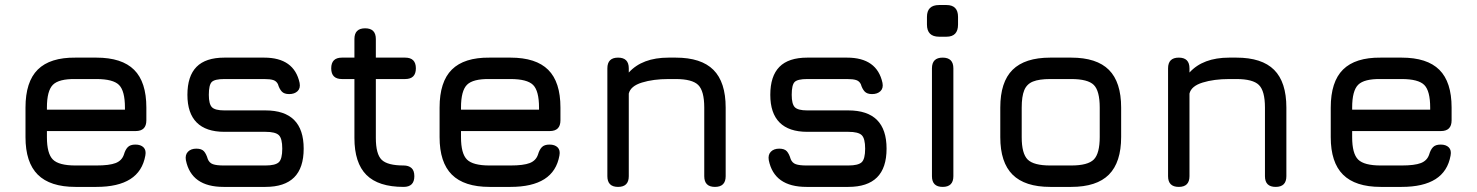

<svg xmlns="http://www.w3.org/2000/svg" viewBox="-20 -733 5793 753"><path d="M164 -219V-195Q164 -130.5 187.5 -107.2Q211 -84 276 -84H358Q409 -84 433.5 -93.5Q458 -103 466 -127Q471.5 -146 481.2 -156Q491 -166 511 -166Q532 -166 543 -155Q554 -144 550 -123Q539 -61 491 -30.5Q443 0 358 0H276Q176.5 0 128.2 -48Q80 -96 80 -195V-311Q80 -412.5 128.2 -460.2Q176.5 -508 276 -507H358Q458 -507 506 -459.2Q554 -411.5 554 -311V-261Q554 -219 512 -219ZM276 -423Q211 -424 187.5 -400.5Q164 -377 164 -311V-303H470V-311Q470 -376.5 446.8 -399.8Q423.5 -423 358 -423Z M857 0Q793.5 0 756.5 -26.2Q719.5 -52.5 709 -105Q705.5 -126 717.2 -138Q729 -150 750 -150Q770.5 -150 779.8 -139.8Q789 -129.5 795 -109Q801 -94 815.2 -89Q829.5 -84 857 -84H1021Q1060 -84 1073.5 -96.8Q1087 -109.5 1087 -150Q1087 -190 1073.5 -203Q1060 -216 1021 -216H860Q788 -216 751.5 -252.5Q715 -289 715 -361Q715 -434.5 750.8 -470.8Q786.5 -507 860 -507H1016Q1133.5 -507 1155 -408Q1159 -387 1147 -375.5Q1135 -364 1114 -364Q1094.5 -364 1085 -374.2Q1075.5 -384.5 1070 -403Q1064 -415 1051.8 -419Q1039.5 -423 1016 -423H860Q822 -423 810.5 -411.5Q799 -400 799 -361Q799 -325 811.2 -312.5Q823.5 -300 860 -300H1021Q1096 -300 1133.5 -262.5Q1171 -225 1171 -150Q1171 -74.5 1133.5 -37.2Q1096 0 1021 0Z M1563 0Q1464 0 1417 -47Q1370 -94 1370 -192V-423H1321Q1279 -423 1279 -465Q1279 -507 1321 -507H1370V-580Q1370 -622 1412 -622Q1454 -622 1454 -580V-507H1569Q1611 -507 1611 -465Q1611 -423 1569 -423H1454V-192Q1454 -128.5 1477 -106.2Q1500 -84 1563 -84Q1582.5 -84 1593.8 -74Q1605 -64 1605 -42Q1605 0 1563 0Z M1788 -219V-195Q1788 -130.5 1811.5 -107.2Q1835 -84 1900 -84H1982Q2033 -84 2057.5 -93.5Q2082 -103 2090 -127Q2095.5 -146 2105.2 -156Q2115 -166 2135 -166Q2156 -166 2167 -155Q2178 -144 2174 -123Q2163 -61 2115 -30.5Q2067 0 1982 0H1900Q1800.5 0 1752.2 -48Q1704 -96 1704 -195V-311Q1704 -412.5 1752.2 -460.2Q1800.5 -508 1900 -507H1982Q2082 -507 2130 -459.2Q2178 -411.5 2178 -311V-261Q2178 -219 2136 -219ZM1900 -423Q1835 -424 1811.5 -400.5Q1788 -377 1788 -311V-303H2094V-311Q2094 -376.5 2070.8 -399.8Q2047.5 -423 1982 -423Z M2404 0Q2362 0 2362 -42V-465Q2362 -507 2404 -507Q2446 -507 2446 -465V-448.5Q2499 -507 2602 -507H2630Q2730 -507 2778 -459Q2826 -411 2826 -311V-42Q2826 0 2784 0Q2742 0 2742 -42V-311Q2742 -376.5 2718.2 -399.8Q2694.5 -423 2630 -423H2602Q2542 -423 2497.5 -409.2Q2453 -395.5 2446 -366V-42Q2446 0 2404 0Z M3143 0Q3079.5 0 3042.5 -26.2Q3005.5 -52.5 2995 -105Q2991.5 -126 3003.2 -138Q3015 -150 3036 -150Q3056.5 -150 3065.8 -139.8Q3075 -129.5 3081 -109Q3087 -94 3101.2 -89Q3115.5 -84 3143 -84H3307Q3346 -84 3359.5 -96.8Q3373 -109.5 3373 -150Q3373 -190 3359.5 -203Q3346 -216 3307 -216H3146Q3074 -216 3037.5 -252.5Q3001 -289 3001 -361Q3001 -434.5 3036.8 -470.8Q3072.5 -507 3146 -507H3302Q3419.5 -507 3441 -408Q3445 -387 3433 -375.5Q3421 -364 3400 -364Q3380.5 -364 3371 -374.2Q3361.5 -384.5 3356 -403Q3350 -415 3337.8 -419Q3325.5 -423 3302 -423H3146Q3108 -423 3096.5 -411.5Q3085 -400 3085 -361Q3085 -325 3097.2 -312.5Q3109.5 -300 3146 -300H3307Q3382 -300 3419.5 -262.5Q3457 -225 3457 -150Q3457 -74.5 3419.5 -37.2Q3382 0 3307 0Z M3677 0Q3635 0 3635 -42V-465Q3635 -507 3677 -507Q3719 -507 3719 -465V-42Q3719 0 3677 0ZM3663.2 -589Q3615.4 -589 3615.4 -636.8V-666.7Q3615.4 -713.3 3663.2 -713.3H3691.9Q3737.3 -713.3 3737.3 -666.7V-636.8Q3737.3 -589 3691.9 -589Z M4099 0Q3999.5 0 3951.2 -48Q3903 -96 3903 -195V-311Q3903 -411.5 3951.2 -459.2Q3999.5 -507 4099 -507H4181Q4281 -507 4329 -459Q4377 -411 4377 -311V-196Q4377 -96.5 4329 -48.2Q4281 0 4181 0ZM3987 -195Q3987 -130.5 4010.5 -107.2Q4034 -84 4099 -84H4181Q4246.5 -84 4269.8 -107.5Q4293 -131 4293 -196V-311Q4293 -376.5 4269.8 -399.8Q4246.5 -423 4181 -423H4099Q4055.5 -423 4031.2 -413.2Q4007 -403.5 3997 -379.2Q3987 -355 3987 -311Z M4603 0Q4561 0 4561 -42V-465Q4561 -507 4603 -507Q4645 -507 4645 -465V-448.5Q4698 -507 4801 -507H4829Q4929 -507 4977 -459Q5025 -411 5025 -311V-42Q5025 0 4983 0Q4941 0 4941 -42V-311Q4941 -376.5 4917.2 -399.8Q4893.5 -423 4829 -423H4801Q4741 -423 4696.5 -409.2Q4652 -395.5 4645 -366V-42Q4645 0 4603 0Z M5283 -219V-195Q5283 -130.5 5306.5 -107.2Q5330 -84 5395 -84H5477Q5528 -84 5552.5 -93.5Q5577 -103 5585 -127Q5590.5 -146 5600.2 -156Q5610 -166 5630 -166Q5651 -166 5662 -155Q5673 -144 5669 -123Q5658 -61 5610 -30.5Q5562 0 5477 0H5395Q5295.5 0 5247.2 -48Q5199 -96 5199 -195V-311Q5199 -412.5 5247.2 -460.2Q5295.5 -508 5395 -507H5477Q5577 -507 5625 -459.2Q5673 -411.5 5673 -311V-261Q5673 -219 5631 -219ZM5395 -423Q5330 -424 5306.5 -400.5Q5283 -377 5283 -311V-303H5589V-311Q5589 -376.5 5565.8 -399.8Q5542.5 -423 5477 -423Z"/></svg>

Font: Jura Light
Style: Bold
Weight: 700
Version: Version 5.104